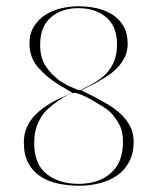

<svg xmlns="http://www.w3.org/2000/svg" viewBox="-20 -583 487 612"><path d="M211 -287 166 -314Q130 -336 102 -367.5Q74 -399 74 -444Q74 -476 88 -498.5Q102 -521 124.5 -535.5Q147 -550 175 -556.5Q203 -563 230 -563Q259 -563 287 -557Q315 -551 337.5 -537Q360 -523 373.5 -500Q387 -477 387 -443Q387 -420 378 -401.5Q369 -383 355 -368Q341 -353 322.5 -341Q304 -329 286 -319L239 -295L287 -271Q308 -260 329 -247Q350 -234 367.5 -217Q385 -200 395.5 -179Q406 -158 406 -131Q406 -94 391.5 -67Q377 -40 353 -23.5Q329 -7 297.5 1Q266 9 233 9Q199 9 167 2.5Q135 -4 110 -20Q85 -36 70.5 -62.5Q56 -89 56 -129Q56 -155 65 -176Q74 -197 89.5 -213.5Q105 -230 124.5 -243.5Q144 -257 165 -267ZM233 -295 237 -296Q261 -308 282.5 -320.5Q304 -333 319.5 -349.5Q335 -366 344 -388.5Q353 -411 353 -441Q353 -499 318.5 -528Q284 -557 230 -557Q176 -557 142 -527.5Q108 -498 108 -441Q108 -400 124 -375Q140 -350 158 -336Q166 -328 176 -322Q186 -316 195 -311Q205 -307 213 -303Q221 -299 229 -296ZM231 3Q294 3 333 -31Q372 -65 372 -131Q372 -166 359 -188.5Q346 -211 334 -223Q327 -231 310.5 -241.5Q294 -252 276 -262.5Q258 -273 241.5 -280Q225 -287 217 -287Q210 -287 196 -280Q182 -273 167.5 -263Q153 -253 140.5 -242.5Q128 -232 122 -225Q108 -208 98.5 -184Q89 -160 89 -127Q89 -60 128.5 -28.5Q168 3 231 3Z"/></svg>

Font: UN Bangla Thin
Style: Regular
Weight: 100
Designer: Desinged by Rajon, Unicode developed by Rashed (IMGN)
Version: Version 2.000;March 19, 2023;FontCreator 14.0.0.2901 64-bit